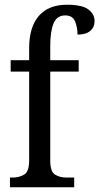

<svg xmlns="http://www.w3.org/2000/svg" viewBox="-20 -790 419 810"><path d="M22 0V-41H34Q61 -41 82 -53.5Q103 -66 103 -113V-488H25V-536H103V-587Q103 -676 144 -723Q185 -770 262 -770Q327 -770 353 -750Q379 -730 379 -701Q379 -675 360.5 -659.5Q342 -644 307 -644Q307 -675 296.5 -700Q286 -725 255 -725Q220 -725 206 -691.5Q192 -658 192 -596V-536H312V-488H192V-113Q192 -66 212 -53.5Q232 -41 260 -41H293V0Z"/></svg>

Font: Noto Serif Condensed
Style: Regular
Weight: 400
Width: 3
Designer: Monotype Design Team
Foundry: Monotype Imaging Inc.
Version: Version 2.013; ttfautohint (v1.8.4.7-5d5b)